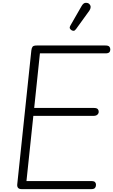

<svg xmlns="http://www.w3.org/2000/svg" viewBox="-20 -1322 791 1342"><path d="M132 0Q114 0 106.5 -8.8Q99 -17.5 100.5 -33L199 -969Q201 -986.5 207.5 -995.2Q214 -1004 237 -1004H716.5Q737 -1004 744 -996.2Q751 -988.5 751 -976.5Q751 -964 744 -956.5Q737 -949 716.5 -949H259L219 -567.5H635Q655.5 -567.5 662.8 -560Q670 -552.5 670 -541Q670 -529.5 661 -520.8Q652 -512 632 -512H213L165 -56.5H617Q637.5 -56.5 644.2 -49.2Q651 -42 651 -30Q651 -17 644 -8.5Q637 0 617 0ZM480.5 -1110.5Q472.5 -1115.5 468.5 -1123Q464.5 -1130.5 473.5 -1146L550.5 -1280Q563 -1301.5 578.2 -1302.2Q593.5 -1303 602.5 -1295.5Q614 -1285 613.5 -1272.2Q613 -1259.5 604.5 -1247.5L512 -1119.5Q503 -1107 495.2 -1106.8Q487.5 -1106.5 480.5 -1110.5Z"/></svg>

Font: Edu SA Hand Cursive
Style: Regular
Weight: 400
Designer: Tina and Corey Anderson, Eben Sorkin, Mirko Velimirovic
Foundry: Google for Education
Version: Version 2.000